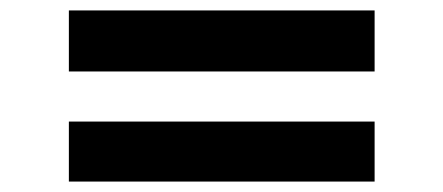

<svg xmlns="http://www.w3.org/2000/svg" viewBox="-20 -466 850 368"><path d="M112 -329V-446H698V-329ZM112 -118V-233H698V-118Z"/></svg>

Font: Lexend Tera Medium
Style: Regular
Weight: 500
Designer: Bonnie Shaver-Troup, Thomas Jockin
Foundry: Lexend
Version: Version 1.007